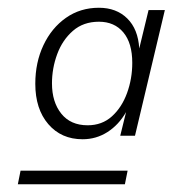

<svg xmlns="http://www.w3.org/2000/svg" viewBox="-20 -731 445 495"><path d="M193 -372Q138 -372 104.5 -411Q71 -450 71 -515Q71 -570 92 -614.5Q113 -659 150 -685Q187 -711 235 -711Q280 -711 308 -683.5Q336 -656 339 -606L363 -705H405L328 -381H290L305 -442Q286 -409 257 -390.5Q228 -372 193 -372ZM206 -408Q243 -408 268.5 -431Q294 -454 307.5 -491Q321 -528 321 -569Q321 -620 298 -647.5Q275 -675 235 -675Q195 -675 168 -651.5Q141 -628 127.5 -591.5Q114 -555 114 -516Q114 -468 138 -438Q162 -408 206 -408ZM26 -256 33 -291H309L302 -256Z"/></svg>

Font: Prodigy Sans Light
Style: Italic
Weight: 300
Italic angle: -13°
Designer: Wei Huang
Foundry: Wei Huang
Version: Version 1.003; ttfautohint (v1.8.3)